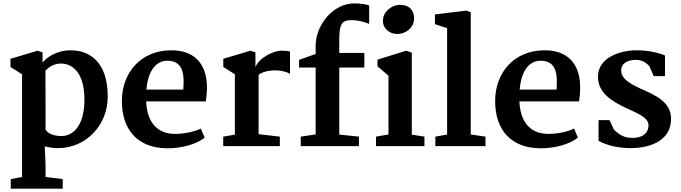

<svg xmlns="http://www.w3.org/2000/svg" viewBox="-20 -857 3992 1126"><path d="M43 193.4V249.5H347.7V193.4L247.1 180.7V104L242.2 1.5C261.2 5.9 289.6 11.7 318.4 11.7C488.3 11.7 611.8 -126 611.8 -290.5C611.8 -493.2 506.8 -562 393.6 -562C305.2 -562 245.1 -511.7 229.5 -489.7V-549.8L200.2 -559.6L41.5 -512.2V-464.4L109.4 -421.4V180.7ZM247.1 -97.2V-258.8L246.6 -443.4C261.2 -457.5 291.5 -484.4 336.9 -484.4C399.4 -484.4 476.1 -438 475.1 -269.5C474.1 -109.4 400.9 -59.1 340.8 -59.1C297.9 -59.1 259.3 -73.2 247.1 -97.2Z M694.8 -264.6C694.8 -93.3 789.6 10.7 958 12.7C1043.5 14.2 1135.7 -12.2 1180.2 -50.3L1157.7 -103C1116.2 -82.5 1055.7 -71.8 1006.8 -71.8C916.5 -71.8 844.7 -123.5 837.4 -257.3C837.4 -258.8 836.9 -260.3 836.9 -262.2H1187C1190.4 -287.6 1194.8 -317.9 1193.4 -358.4C1188.5 -481.9 1121.1 -563.5 981.4 -562C806.2 -560.5 694.8 -431.6 694.8 -264.6ZM838.4 -331.5C846.7 -425.8 884.8 -501 961.9 -501C985.4 -501 1003.4 -495.6 1017.1 -486.3C1061 -457 1059.1 -387.2 1054.7 -331.5Z M1289.1 0H1621.1V-55.7L1496.6 -70.3V-418.9C1512.2 -429.2 1541.5 -444.3 1595.7 -444.3C1627.9 -444.3 1662.1 -436 1680.7 -423.8V-554.7C1672.9 -558.1 1652.3 -559.6 1630.4 -559.6C1581.5 -559.6 1498 -516.6 1478 -463.4V-550.3L1448.2 -559.6L1289.6 -512.2V-464.4L1357.4 -421.4V-67.4L1289.1 -55.7Z M1743.7 0H2085V-55.7L1969.7 -67.9V-460.9H2116.7V-546.4H1969.7V-633.8C1969.7 -730.5 1997.1 -738.8 2044.4 -738.8C2089.4 -738.8 2135.3 -721.2 2145 -716.8V-824.7C2128.4 -832 2093.8 -836.9 2055.2 -836.9C1937.5 -836.9 1831.1 -714.8 1831.1 -586.9V-540.5L1733.9 -505.9V-460.9H1831.1V-68.8L1743.7 -55.7Z M2309.6 -657.7C2359.4 -657.7 2408.7 -693.8 2408.7 -750C2408.7 -793 2383.3 -828.6 2325.2 -828.6C2277.8 -828.6 2225.6 -788.6 2225.6 -735.4C2225.6 -687 2266.6 -657.7 2309.6 -657.7ZM2185.1 0H2469.2V-55.7L2395 -67.4V-548.3L2362.3 -559.6L2193.8 -507.3V-468.3L2258.3 -413.1V-68.4L2185.1 -55.7Z M2533.2 0H2827.1V-55.7L2740.7 -68.4V-785.2L2716.3 -794.9L2530.8 -772.5V-715.3L2602.1 -691.9V-67.9L2533.2 -55.7Z M2883.8 -264.6C2883.8 -93.3 2978.5 10.7 3147 12.7C3232.4 14.2 3324.7 -12.2 3369.1 -50.3L3346.7 -103C3305.2 -82.5 3244.6 -71.8 3195.8 -71.8C3105.5 -71.8 3033.7 -123.5 3026.4 -257.3C3026.4 -258.8 3025.9 -260.3 3025.9 -262.2H3376C3379.4 -287.6 3383.8 -317.9 3382.3 -358.4C3377.4 -481.9 3310.1 -563.5 3170.4 -562C2995.1 -560.5 2883.8 -431.6 2883.8 -264.6ZM3027.3 -331.5C3035.6 -425.8 3073.7 -501 3150.9 -501C3174.3 -501 3192.4 -495.6 3206.1 -486.3C3250 -457 3248 -387.2 3243.7 -331.5Z M3490.2 -31.2C3541.5 -2 3614.3 11.7 3675.3 11.7C3806.6 11.7 3915.5 -39.6 3915.5 -160.2C3915.5 -263.7 3816.4 -300.8 3731.9 -339.4C3673.3 -367.7 3622.1 -395 3623 -444.8C3623.5 -487.8 3663.6 -505.9 3710.9 -505.9C3746.1 -505.4 3771 -488.3 3788.6 -468.8L3813.5 -410.6H3879.9V-531.7C3844.7 -547.4 3773.9 -564 3704.1 -562C3613.8 -559.6 3488.8 -519 3486.8 -409.7C3485.4 -314 3565.4 -264.2 3650.9 -224.1C3718.8 -192.4 3782.7 -168.5 3783.2 -123C3783.2 -72.8 3743.2 -45.4 3678.7 -48.3C3631.3 -50.8 3604 -74.7 3580.6 -96.2L3554.7 -152.3H3490.2Z"/></svg>

Font: Merriweather
Style: Bold
Weight: 700
Designer: Eben Sorkin ( eben@eyebytes.com )
Foundry: Sorkin Type Co.
Version: Version 1.003